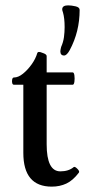

<svg xmlns="http://www.w3.org/2000/svg" viewBox="-20 -685 328 716"><path d="M219 -478Q205 -478 205 -494Q205 -497 206 -501Q207 -505 208 -510Q216 -528 218.5 -546.5Q221 -565 221 -584Q221 -617 215 -638Q213 -644 212.5 -646Q212 -648 212 -650Q212 -665 234 -665Q246 -665 261.5 -661.5Q277 -658 277 -648Q277 -567 240 -498Q229 -478 219 -478ZM173 11Q67 11 67 -115V-369H32Q27 -369 25.5 -375.5Q24 -382 25.5 -389Q27 -396 32 -396Q48 -396 65.5 -410Q83 -424 98 -445Q113 -466 119 -487Q122 -495 138 -488Q154 -483 154 -476V-415H251Q256 -415 257.5 -403.5Q259 -392 257.5 -380.5Q256 -369 251 -369H154V-147Q154 -46 205 -46Q236 -46 255 -62Q259 -65 268.5 -55.5Q278 -46 274 -41Q252 -12 227.5 -0.5Q203 11 173 11Z"/></svg>

Font: Junicode Two Beta Condensed Medium
Style: Regular
Weight: 500
Width: 3
Designer: Peter S. Baker
Foundry: Briery Creek Software
Version: Version 1.053; ttfautohint (v1.8.4)